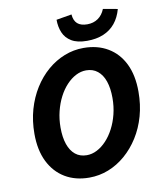

<svg xmlns="http://www.w3.org/2000/svg" viewBox="-93 -922 846 1008"><g transform="rotate(-10 330.0 -418.0)"><path d="M301.8 12Q227.7 12 172.8 -20.9Q117.8 -53.9 87.3 -115.6Q56.9 -177.3 56.9 -263.6Q56.9 -333 74.2 -393.7Q91.6 -454.3 122.7 -503.9Q153.9 -553.5 195.5 -589.3Q237.2 -625.1 286.2 -644.4Q335.2 -663.8 388.5 -663.8Q463 -663.8 518.3 -630.8Q573.5 -597.9 603.5 -536.4Q633.4 -474.9 633.4 -388.2Q633.4 -318.7 616.3 -258.1Q599.2 -197.5 567.8 -147.9Q536.4 -98.3 494.8 -62.5Q453.2 -26.6 404.2 -7.3Q355.2 12 301.8 12ZM309 -106.2Q336.7 -106.2 363.4 -119.9Q390.2 -133.6 413.6 -158.6Q437.1 -183.6 454.9 -217.7Q472.8 -251.8 483 -292.7Q493.2 -333.6 493.2 -379.1Q493.2 -430.9 480.4 -468.1Q467.6 -505.3 442.5 -525.4Q417.5 -545.6 381.4 -545.6Q353.6 -545.6 326.9 -531.9Q300.2 -518.2 276.7 -493.1Q253.2 -468.1 235.6 -434Q218 -400 207.8 -359Q197.6 -318.1 197.6 -272.7Q197.6 -220.8 210.4 -183.7Q223.2 -146.5 248 -126.3Q272.8 -106.2 309 -106.2ZM414.6 -697.2Q362.4 -697.2 331.8 -715.8Q301.3 -734.3 288.3 -765.2Q275.3 -796.1 275.3 -834L357.3 -847.9Q359.8 -815 377.9 -798.7Q396 -782.5 430.5 -782.5Q463.6 -782.5 488 -799.4Q512.3 -816.3 524.8 -847.9L601.9 -834Q589.8 -789.7 564.8 -759.2Q539.9 -728.8 502.1 -713Q464.4 -697.2 414.6 -697.2Z"/></g></svg>

Font: Source Sans 3 VF
Style: Italic
Weight: 200
Italic angle: -11°
Designer: Paul D. Hunt
Foundry: Adobe Systems Incorporated
Version: Version 3.042;hotconv 1.0.118;makeotfexe 2.5.65603